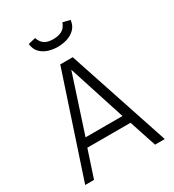

<svg xmlns="http://www.w3.org/2000/svg" viewBox="-216 -1038 1046 1157"><g transform="rotate(-30 307.5 -459.0)"><path d="M454.9 -188.2H154.4L92.3 0H30.8L264.1 -704.6H350.8L584.6 0H516.9ZM176.4 -247.7H433.3L305.6 -643.6ZM304.6 -803.1Q270.8 -803.1 239.2 -813.3Q207.7 -823.6 186.4 -846.2Q165.1 -868.7 161 -905.6L211.8 -917.9Q224.1 -883.6 246.2 -870.3Q268.2 -856.9 304.6 -856.9Q341 -856.9 365.4 -870.3Q389.7 -883.6 402.1 -917.9L452.3 -905.6Q448.2 -868.7 426.2 -846.2Q404.1 -823.6 372.1 -813.3Q340 -803.1 304.6 -803.1Z"/></g></svg>

Font: Fira Code Light
Style: Regular
Weight: 300
Monospace: yes
Designer: Carrois Corporate, Edenspiekermann AG, Nikita Prokopov
Foundry: Carrois Corporate, Edenspiekermann AG, Nikita Prokopov
Version: Version 6.000; ttfautohint (v1.8.2) -l 8 -r 50 -G 200 -x 14 